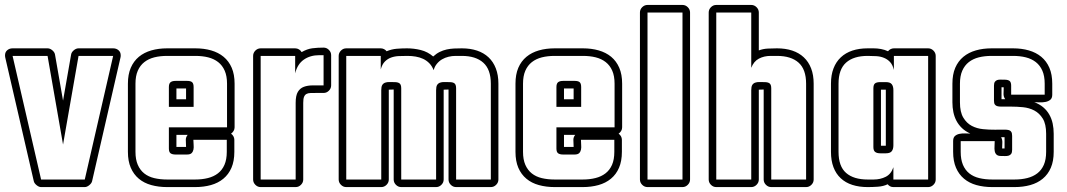

<svg xmlns="http://www.w3.org/2000/svg" viewBox="-25 -719 4273 769"><path d="M165.5 -525.4Q175.3 -525.4 184.6 -517.6Q193.8 -509.8 195.3 -500.5L227.5 -315.9L259.8 -500.5Q261.2 -509.8 270.5 -517.6Q279.8 -525.4 289.6 -525.4H428.2Q440.9 -525.4 449.7 -517.8Q458.5 -510.3 458.5 -497.1Q458.5 -494.6 458.3 -492.7Q458 -490.7 457.5 -488.3L343.8 6.8Q341.8 15.1 332.5 22.7Q323.2 30.3 314.5 30.3H139.6Q130.9 30.3 121.6 22.7Q112.3 15.1 110.4 6.8L-3.9 -488.3Q-4.4 -490.7 -4.6 -492.7Q-4.9 -494.6 -4.9 -497.1Q-4.9 -510.3 3.9 -517.8Q12.7 -525.4 25.4 -525.4ZM25.4 -495.1 139.6 0H314.5L428.2 -495.1H289.6L227.5 -140.1L165.5 -495.1Z M900.4 -183.6Q906.2 -179.7 909.9 -173.1Q913.6 -166.5 913.6 -159.2V-110.8Q913.6 -73.7 902.1 -47.1Q890.6 -20.5 869.6 -3.2Q848.6 14.2 819.8 22.2Q791 30.3 756.3 30.3H644.5Q609.9 30.3 580.8 22.2Q551.8 14.2 531 -3.2Q510.3 -20.5 498.8 -47.1Q487.3 -73.7 487.3 -110.8V-383.8Q487.3 -420.9 498.8 -447.5Q510.3 -474.1 531.2 -491.5Q552.2 -508.8 581.1 -517.1Q609.9 -525.4 644.5 -525.4H757.3Q792 -525.4 820.8 -517.1Q849.6 -508.8 870.6 -491.5Q891.6 -474.1 903.1 -447.5Q914.6 -420.9 914.6 -383.8V-209Q914.6 -201.2 910.6 -194.6Q906.7 -188 900.4 -183.6ZM720.2 -130.4Q720.2 -137.7 719.7 -144.8Q719.2 -151.9 719.2 -159.2Q719.2 -169.9 726.6 -178.7H681.6V-130.4ZM681.6 -364.7V-321.3H720.2V-364.7ZM723.6 -100.1H678.2Q665 -100.1 658.2 -105Q651.4 -109.9 651.4 -124V-209H884.3V-383.8Q884.3 -414.6 875 -435.8Q865.7 -457 848.9 -470.2Q832 -483.4 808.8 -489.3Q785.6 -495.1 757.3 -495.1H644.5Q616.2 -495.1 593 -489.3Q569.8 -483.4 553 -470.2Q536.1 -457 526.9 -435.8Q517.6 -414.6 517.6 -383.8V-110.8Q517.6 -80.1 526.9 -58.8Q536.1 -37.6 552.7 -24.4Q569.3 -11.2 592.8 -5.6Q616.2 0 644.5 0H756.3Q784.7 0 807.9 -5.9Q831.1 -11.7 847.9 -24.7Q864.7 -37.6 874 -58.8Q883.3 -80.1 883.3 -110.8V-159.2H749.5Q749.5 -149.4 750.5 -138.9Q751.5 -128.4 749.8 -119.9Q748 -111.3 742.4 -105.7Q736.8 -100.1 723.6 -100.1ZM651.4 -370.1Q651.4 -384.3 658 -389.6Q664.6 -395 678.2 -395H724.6Q738.8 -395 744.6 -389.6Q750.5 -384.3 750.5 -370.1V-291H651.4Z M1183.1 -510.3Q1205.1 -522.9 1225.6 -525.6Q1246.1 -528.3 1271 -528.3Q1283.2 -528.3 1292.2 -519.3Q1301.3 -510.3 1301.3 -498V-377Q1301.3 -364.7 1292.2 -355.7Q1283.2 -346.7 1271 -346.7H1242.2Q1228.5 -346.7 1218.5 -346.4Q1208.5 -346.2 1202.1 -342.5Q1195.8 -338.9 1192.6 -330.8Q1189.5 -322.8 1189.5 -307.1V0Q1189.5 12.2 1180.4 21.2Q1171.4 30.3 1159.2 30.3H1019Q1006.8 30.3 997.8 21.2Q988.8 12.2 988.8 0V-495.1Q988.8 -507.3 997.8 -516.4Q1006.8 -525.4 1019 -525.4H1157.2Q1165.5 -525.4 1172.4 -521.2Q1179.2 -517.1 1183.1 -510.3ZM1253.9 -498Q1217.3 -498 1191.7 -480Q1166 -461.9 1157.2 -425.3V-495.1H1019V0H1159.2V-307.1Q1159.2 -336.4 1168 -351.1Q1176.8 -365.7 1192.1 -371.3Q1207.5 -377 1227.8 -377Q1248 -377 1271 -377V-498Z M1752 -359.9V0Q1752 12.2 1742.9 21.2Q1733.9 30.3 1721.7 30.3H1582Q1569.8 30.3 1560.8 21.2Q1551.8 12.2 1551.8 0V-360.4H1549.3Q1544.9 -360.4 1540.8 -360.1Q1536.6 -359.9 1532.2 -359.9V0Q1532.2 12.2 1523.2 21.2Q1514.2 30.3 1502 30.3H1361.8Q1349.6 30.3 1340.6 21.2Q1331.5 12.2 1331.5 0V-495.1Q1331.5 -507.3 1340.6 -516.4Q1349.6 -525.4 1361.8 -525.4H1500Q1506.8 -525.4 1513.2 -522.2Q1519.5 -519 1523.4 -513.7Q1543.5 -522 1563.7 -523.7Q1584 -525.4 1605 -525.4Q1632.8 -525.4 1660.4 -518.6Q1688 -511.7 1710 -492.7Q1722.7 -504.4 1736.1 -511Q1749.5 -517.6 1763.9 -520.8Q1778.3 -523.9 1793.5 -524.7Q1808.6 -525.4 1824.7 -525.4Q1858.4 -525.4 1885.5 -516.4Q1912.6 -507.3 1931.6 -489.5Q1950.7 -471.7 1960.9 -445.1Q1971.2 -418.5 1971.2 -383.8V0Q1971.2 12.2 1962.2 21.2Q1953.1 30.3 1940.9 30.3H1801.8Q1789.6 30.3 1780.5 21.2Q1771.5 12.2 1771.5 0V-360.4H1769.5Q1765.1 -360.4 1760.7 -360.1Q1756.3 -359.9 1752 -359.9ZM1774.9 -390.1Q1789.1 -390.1 1795.4 -385Q1801.8 -379.9 1801.8 -365.2V0H1940.9V-383.8Q1940.9 -440.9 1910.6 -468Q1880.4 -495.1 1824.7 -495.1H1799.8Q1785.6 -495.1 1771.5 -491.7Q1757.3 -488.3 1745.6 -481.4Q1733.9 -474.6 1724.9 -463.6Q1715.8 -452.6 1711.9 -438Q1705.1 -455.1 1694.1 -466.1Q1683.1 -477.1 1669.4 -483.4Q1655.8 -489.7 1639.9 -492.4Q1624 -495.1 1606.9 -495.1Q1589.4 -495.1 1572.5 -494.4Q1555.7 -493.7 1541.5 -488.5Q1527.3 -483.4 1516.4 -472.4Q1505.4 -461.4 1500 -440.9V-495.1H1361.8V0H1502V-357.9Q1502 -372.1 1506.1 -378.7Q1510.3 -385.3 1517.6 -387.9Q1524.9 -390.6 1534.4 -390.4Q1543.9 -390.1 1554.7 -390.1Q1568.8 -390.1 1575.4 -385Q1582 -379.9 1582 -365.2V0H1721.7V-357.9Q1721.7 -372.1 1725.8 -378.7Q1730 -385.3 1737.3 -387.9Q1744.6 -390.6 1754.4 -390.4Q1764.2 -390.1 1774.9 -390.1Z M2452.6 -183.6Q2458.5 -179.7 2462.2 -173.1Q2465.8 -166.5 2465.8 -159.2V-110.8Q2465.8 -73.7 2454.3 -47.1Q2442.9 -20.5 2421.9 -3.2Q2400.9 14.2 2372.1 22.2Q2343.3 30.3 2308.6 30.3H2196.8Q2162.1 30.3 2133.1 22.2Q2104 14.2 2083.3 -3.2Q2062.5 -20.5 2051 -47.1Q2039.6 -73.7 2039.6 -110.8V-383.8Q2039.6 -420.9 2051 -447.5Q2062.5 -474.1 2083.5 -491.5Q2104.5 -508.8 2133.3 -517.1Q2162.1 -525.4 2196.8 -525.4H2309.6Q2344.2 -525.4 2373 -517.1Q2401.9 -508.8 2422.9 -491.5Q2443.8 -474.1 2455.3 -447.5Q2466.8 -420.9 2466.8 -383.8V-209Q2466.8 -201.2 2462.9 -194.6Q2459 -188 2452.6 -183.6ZM2272.5 -130.4Q2272.5 -137.7 2272 -144.8Q2271.5 -151.9 2271.5 -159.2Q2271.5 -169.9 2278.8 -178.7H2233.9V-130.4ZM2233.9 -364.7V-321.3H2272.5V-364.7ZM2275.9 -100.1H2230.5Q2217.3 -100.1 2210.4 -105Q2203.6 -109.9 2203.6 -124V-209H2436.5V-383.8Q2436.5 -414.6 2427.2 -435.8Q2418 -457 2401.1 -470.2Q2384.3 -483.4 2361.1 -489.3Q2337.9 -495.1 2309.6 -495.1H2196.8Q2168.5 -495.1 2145.3 -489.3Q2122.1 -483.4 2105.2 -470.2Q2088.4 -457 2079.1 -435.8Q2069.8 -414.6 2069.8 -383.8V-110.8Q2069.8 -80.1 2079.1 -58.8Q2088.4 -37.6 2105 -24.4Q2121.6 -11.2 2145 -5.6Q2168.5 0 2196.8 0H2308.6Q2336.9 0 2360.1 -5.9Q2383.3 -11.7 2400.1 -24.7Q2417 -37.6 2426.3 -58.8Q2435.5 -80.1 2435.5 -110.8V-159.2H2301.8Q2301.8 -149.4 2302.7 -138.9Q2303.7 -128.4 2302 -119.9Q2300.3 -111.3 2294.7 -105.7Q2289.1 -100.1 2275.9 -100.1ZM2203.6 -370.1Q2203.6 -384.3 2210.2 -389.6Q2216.8 -395 2230.5 -395H2276.9Q2291 -395 2296.9 -389.6Q2302.7 -384.3 2302.7 -370.1V-291H2203.6Z M2738.8 0Q2738.8 12.2 2729.7 21.2Q2720.7 30.3 2708.5 30.3H2568.4Q2556.2 30.3 2547.1 21.2Q2538.1 12.2 2538.1 0V-668.9Q2538.1 -681.2 2547.1 -690.2Q2556.2 -699.2 2568.4 -699.2H2708.5Q2720.7 -699.2 2729.7 -690.2Q2738.8 -681.2 2738.8 -668.9ZM2708.5 -668.9H2568.4V0H2708.5Z M3014.2 -359.9V0Q3014.2 12.2 3005.1 21.2Q2996.1 30.3 2983.9 30.3H2843.8Q2831.5 30.3 2822.5 21.2Q2813.5 12.2 2813.5 0V-668.9Q2813.5 -681.2 2822.5 -690.2Q2831.5 -699.2 2843.8 -699.2H2983.9Q2996.1 -699.2 3005.1 -690.2Q3014.2 -681.2 3014.2 -668.9V-517.1Q3031.2 -523.4 3049.8 -524.4Q3068.4 -525.4 3086.9 -525.4Q3121.1 -525.4 3148.2 -516.4Q3175.3 -507.3 3194.3 -489.5Q3213.4 -471.7 3223.6 -445.3Q3233.9 -418.9 3233.9 -383.8V0Q3233.9 12.2 3224.9 21.2Q3215.8 30.3 3203.6 30.3H3064Q3051.8 30.3 3042.7 21.2Q3033.7 12.2 3033.7 0V-360.4H3031.2Q3026.9 -360.4 3022.7 -360.1Q3018.6 -359.9 3014.2 -359.9ZM3203.6 -383.8Q3203.6 -441.4 3173.3 -468.3Q3143.1 -495.1 3086.9 -495.1H3061.5Q3035.2 -495.1 3014.4 -484.1Q2993.7 -473.1 2983.9 -447.3V-668.9H2843.8V0H2983.9V-357.9Q2983.9 -372.1 2988 -378.7Q2992.2 -385.3 2999.5 -387.9Q3006.8 -390.6 3016.4 -390.4Q3025.9 -390.1 3036.6 -390.1Q3050.8 -390.1 3057.4 -385Q3064 -379.9 3064 -365.2V0H3203.6Z M3531.7 -513.7Q3535.6 -519 3542 -522.2Q3548.3 -525.4 3555.2 -525.4H3692.4Q3704.6 -525.4 3713.6 -516.4Q3722.7 -507.3 3722.7 -495.1V0Q3722.7 12.2 3713.6 21.2Q3704.6 30.3 3692.4 30.3H3553.2Q3539.1 30.3 3530.3 19Q3513.2 27.3 3491.2 28.8Q3469.2 30.3 3450.2 30.3Q3416 30.3 3388.7 21.5Q3361.3 12.7 3342.3 -5.1Q3323.2 -22.9 3313.2 -49.3Q3303.2 -75.7 3303.2 -110.8V-383.8Q3303.2 -418.9 3313.5 -445.3Q3323.7 -471.7 3342.8 -489.5Q3361.8 -507.3 3388.9 -516.4Q3416 -525.4 3450.2 -525.4H3474.1Q3488.8 -525.4 3503.4 -522.7Q3518.1 -520 3531.7 -513.7ZM3503.4 -359.9V-135.3H3522.9V-359.9ZM3692.4 -495.1H3555.2V-439Q3550.3 -459.5 3539.8 -470.7Q3529.3 -481.9 3515.1 -487.5Q3501 -493.2 3484.4 -494.1Q3467.8 -495.1 3450.2 -495.1Q3394 -495.1 3363.8 -468.3Q3333.5 -441.4 3333.5 -383.8V-110.8Q3333.5 -52.7 3363.8 -26.4Q3394 0 3450.2 0H3474.1Q3501 0 3522.7 -11Q3544.4 -22 3553.2 -49.3V0H3692.4ZM3473.1 -365.2Q3473.1 -379.9 3479.7 -385Q3486.3 -390.1 3500.5 -390.1H3523.4Q3540 -390.1 3546.6 -381.8Q3553.2 -373.5 3553.2 -357.9V-137.2Q3553.2 -121.6 3546.6 -113.3Q3540 -105 3523.4 -105H3500.5Q3487.3 -105 3480.2 -110.4Q3473.1 -115.7 3473.1 -129.9Z M4001 -321.8Q3993.7 -332 3994.4 -344.7Q3995.1 -357.4 3995.1 -369.1Q3992.7 -369.6 3990.7 -369.6Q3988.8 -369.6 3986.3 -369.6V-321.8ZM3861.3 -184.1Q3841.8 -192.9 3828.1 -205.8Q3814.5 -218.8 3805.9 -234.9Q3797.4 -251 3793.5 -269.8Q3789.6 -288.6 3789.6 -309.1V-383.8Q3789.6 -420.9 3801 -447.5Q3812.5 -474.1 3833.5 -491.5Q3854.5 -508.8 3883.3 -517.1Q3912.1 -525.4 3946.8 -525.4H4032.2Q4066.9 -525.4 4095.7 -517.1Q4124.5 -508.8 4145.5 -491.5Q4166.5 -474.1 4178 -447.5Q4189.5 -420.9 4189.5 -383.8V-339.8Q4189.5 -325.7 4181.6 -319.3Q4173.8 -313 4162.6 -310.8Q4151.4 -308.6 4139.2 -309.1Q4127 -309.6 4117.7 -309.6Q4138.7 -301.8 4153.6 -289.1Q4168.5 -276.4 4177.7 -260Q4187 -243.7 4191.2 -224.1Q4195.3 -204.6 4195.3 -183.1V-110.8Q4195.3 -73.7 4183.8 -47.1Q4172.4 -20.5 4151.4 -3.2Q4130.4 14.2 4101.6 22.2Q4072.8 30.3 4038.1 30.3H3949.2Q3914.6 30.3 3885.7 22.2Q3856.9 14.2 3836.2 -3.2Q3815.4 -20.5 3804 -47.1Q3792.5 -73.7 3792.5 -110.8V-153.8Q3792.5 -168 3799.8 -174.3Q3807.1 -180.7 3817.9 -182.9Q3828.6 -185.1 3840.6 -184.6Q3852.5 -184.1 3861.3 -184.1ZM3998.5 -124.5V-169.4H3984.9Q3990.2 -158.7 3989.5 -147.2Q3988.8 -135.7 3988.8 -124.5ZM4028.8 -119.1Q4028.8 -108.4 4025.1 -103Q4021.5 -97.7 4015.1 -95.7Q4008.8 -93.8 4001 -94Q3993.2 -94.2 3984.9 -94.2Q3971.7 -94.2 3966.1 -99.9Q3960.4 -105.5 3959 -114.3Q3957.5 -123 3958.3 -133.5Q3959 -144 3959 -153.8H3822.8V-110.8Q3822.8 -80.1 3831.8 -58.8Q3840.8 -37.6 3857.4 -24.4Q3874 -11.2 3897.5 -5.6Q3920.9 0 3949.2 0H4038.1Q4066.4 0 4089.6 -5.9Q4112.8 -11.7 4129.6 -24.7Q4146.5 -37.6 4155.8 -58.8Q4165 -80.1 4165 -110.8V-183.1Q4165 -222.2 4151.6 -243.9Q4138.2 -265.6 4117.7 -276.4Q4097.2 -287.1 4072.5 -289.6Q4047.9 -292 4025.1 -292Q4002.4 -292 3985.1 -292Q3967.8 -292 3961.9 -297.9Q3958 -301.3 3957 -306.2Q3956.1 -311 3956.1 -315.9V-376Q3956.1 -386.2 3959.7 -391.4Q3963.4 -396.5 3969.2 -398.4Q3975.1 -400.4 3982.7 -400.1Q3990.2 -399.9 3998 -399.9Q4011.7 -399.9 4018.3 -395Q4024.9 -390.1 4024.9 -376V-339.8H4159.2V-383.8Q4159.2 -414.6 4149.9 -435.8Q4140.6 -457 4123.8 -470.2Q4106.9 -483.4 4083.7 -489.3Q4060.5 -495.1 4032.2 -495.1H3946.8Q3918.5 -495.1 3895.3 -489.3Q3872.1 -483.4 3855.2 -470.2Q3838.4 -457 3829.1 -435.8Q3819.8 -414.6 3819.8 -383.8V-309.1Q3819.8 -270 3833.3 -247.8Q3846.7 -225.6 3867.2 -214.8Q3887.7 -204.1 3912.4 -201.7Q3937 -199.2 3959.7 -199.5Q3982.4 -199.7 3999.8 -199.7Q4017.1 -199.7 4022.9 -193.8Q4026.9 -189.9 4027.8 -184.8Q4028.8 -179.7 4028.8 -174.8Z"/></svg>

Font: Akaash Gobhi Outlined
Style: Regular
Weight: 400
Designer: Kulbir Singh Thind, MD
Foundry: Punjab Online
Version: Version 1.200